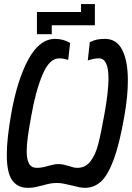

<svg xmlns="http://www.w3.org/2000/svg" viewBox="-20 -919 650 946"><path d="M162 -860H379V-899H447.5V-794.5H235V-750.5H162ZM13.5 -157Q13.5 -235.5 35.5 -359.5Q65 -526 120 -626.8Q175 -727.5 251.5 -727.5Q291.5 -727.5 325.5 -707.5L316 -623.5Q294 -631.5 271 -631.5Q223 -631.5 189 -550Q155 -468.5 133.5 -345Q122.5 -283.5 117 -244.2Q111.5 -205 111.5 -174Q111.5 -134 123 -113Q134.5 -92 161 -92Q176 -92 189 -94.5Q202 -97 219 -102Q234 -106 244.8 -108.2Q255.5 -110.5 267 -110.5Q281.5 -110.5 292 -108.2Q302.5 -106 321 -100.5Q333 -96.5 342 -94.2Q351 -92 361 -92Q401.5 -92 426 -124.5Q450.5 -157 463.5 -206.8Q476.5 -256.5 492.5 -346L495 -359.5Q514.5 -468.5 514.5 -532Q514.5 -631.5 467.5 -631.5Q454.5 -631.5 442 -629Q429.5 -626.5 412.5 -621L422.5 -711Q440.5 -720.5 458 -724Q475.5 -727.5 497 -727.5Q554.5 -727.5 582.2 -673.2Q610 -619 610 -523Q610 -443.5 592.5 -345.5Q568.5 -208.5 539.8 -131.5Q511 -54.5 477 -24Q443 6.5 398.5 6.5Q385 6.5 370.5 3.5Q356 0.5 334.5 -5Q309.5 -11 293 -14.2Q276.5 -17.5 260 -17.5Q242.5 -17.5 226.8 -14.5Q211 -11.5 190 -5.5Q167.5 0.5 151.8 3.5Q136 6.5 117.5 6.5Q66.5 6.5 40 -30.8Q13.5 -68 13.5 -157Z"/></svg>

Font: JuliaMono Medium
Style: Italic
Weight: 500
Italic angle: -9°
Monospace: yes
Designer: cormullion
Foundry: corm
Version: Version 0.054; ttfautohint (v1.8.4)